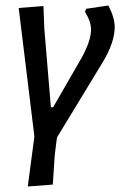

<svg xmlns="http://www.w3.org/2000/svg" viewBox="-20 -486 440 698"><path d="M374 -466Q397 -422 397 -387Q397 -332 353 -259L187 14L179 78L172 185L81 192L105 10L48 -457L138 -464L141 -383L165 -96H173L278 -278Q311 -339 311 -379Q311 -407 289 -443L293 -454Z"/></svg>

Font: Alegreya Sans Medium
Style: Italic
Weight: 500
Italic angle: -7°
Designer: Juan Pablo del Peral
Foundry: Huerta Tipografica
Version: Version 2.007